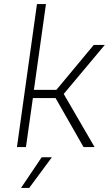

<svg xmlns="http://www.w3.org/2000/svg" viewBox="-20 -720 550 940"><path d="M252 -240H141L107 0H63L161 -700H205L146 -280H256L439 -500H493L292 -260L443 0H389ZM184 50H234L123 200H83Z"/></svg>

Font: Retni Sans Light
Style: Italic
Weight: 300
Italic angle: -8°
Designer: Vitaly Kuzmin
Foundry: ParaType Ltd.
Version: Version 1.00;June 10, 2019;FontCreator 11.5.0.2425 64-bit; t